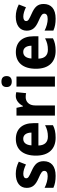

<svg xmlns="http://www.w3.org/2000/svg" viewBox="940 -1742 811 2732"><g transform="rotate(-90 1346.0 -375.5)"><path d="M419 -161C419 -250 370 -291 283 -330C197 -369 176 -380 176 -409C176 -435 199 -450 240 -450C279 -450 328 -434 372 -412L412 -514C356 -542 302 -557 239 -557C118 -557 39 -501 39 -402C39 -316 86 -273 172 -235C260 -197 281 -181 281 -151C281 -120 257 -103 204 -103C155 -103 91 -120 40 -147V-22C91 1 143 10 211 10C349 10 419 -54 419 -161Z M735 -556C589 -556 498 -458 498 -270C498 -86 595 10 753 10C829 10 881 -2 931 -28V-140C877 -112 830 -100 769 -100C687 -100 644 -148 642 -235H960V-308C960 -465 876 -556 735 -556ZM738 -451C796 -451 825 -403 826 -334H644C649 -413 684 -451 738 -451Z M1346 -557C1284 -557 1233 -510 1205 -455H1198L1178 -547H1068V0H1212V-278C1211 -374 1269 -416 1330 -416C1355 -416 1373 -414 1387 -410L1401 -550C1385 -554 1364 -557 1346 -557Z M1552 -761C1505 -761 1474 -741 1474 -687C1474 -635 1506 -614 1552 -614C1597 -614 1630 -635 1630 -687C1630 -741 1598 -761 1552 -761ZM1623 -547H1480V0H1623Z M1971 -556C1825 -556 1734 -458 1734 -270C1734 -86 1831 10 1989 10C2065 10 2117 -2 2167 -28V-140C2113 -112 2066 -100 2005 -100C1923 -100 1880 -148 1878 -235H2196V-308C2196 -465 2112 -556 1971 -556ZM1974 -451C2032 -451 2061 -403 2062 -334H1880C1885 -413 1920 -451 1974 -451Z M2656 -161C2656 -250 2607 -291 2520 -330C2434 -369 2413 -380 2413 -409C2413 -435 2436 -450 2477 -450C2516 -450 2565 -434 2609 -412L2649 -514C2593 -542 2539 -557 2476 -557C2355 -557 2276 -501 2276 -402C2276 -316 2323 -273 2409 -235C2497 -197 2518 -181 2518 -151C2518 -120 2494 -103 2441 -103C2392 -103 2328 -120 2277 -147V-22C2328 1 2380 10 2448 10C2586 10 2656 -54 2656 -161Z"/></g></svg>

Font: Noto Sans Khmer SemiCondensed
Style: Bold
Weight: 700
Width: 4
Designer: Danh Hong and the Monotype Design Team
Foundry: Monotype Imaging Inc.
Version: Version 2.004